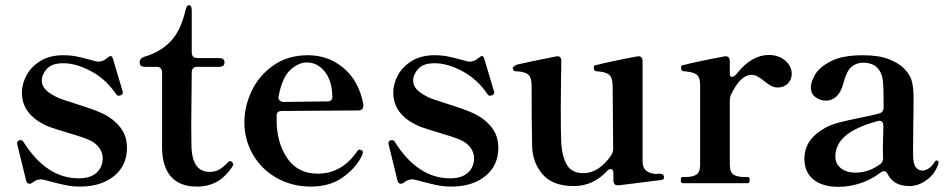

<svg xmlns="http://www.w3.org/2000/svg" viewBox="-20 -710 3662 744"><path d="M94 2Q84 2 81 -11L47 -150L46 -155Q46 -163 54 -166Q56 -167 60 -167Q67 -167 71 -160Q160 -19 285 -19Q331 -19 354.5 -41Q378 -63 378 -97Q378 -119 364 -138Q350 -157 325 -168Q300 -179 235 -198Q229 -200 199 -209Q169 -218 152 -227Q111 -247 88 -278Q65 -309 65 -351Q65 -386 83.5 -419.5Q102 -453 138 -474.5Q174 -496 224 -496Q253 -496 275.5 -491.5Q298 -487 331 -478Q354 -471 359 -471Q380 -471 396 -486Q405 -493 408 -493Q415 -493 418 -481L455 -357L456 -351Q456 -345 448 -341Q444 -339 440 -339Q434 -339 430 -345Q391 -403 333 -434Q275 -465 225 -465Q181 -465 161.5 -443Q142 -421 142 -398Q142 -379 155.5 -364Q169 -349 199 -334Q218 -325 273 -308Q346 -285 378 -270Q421 -249 446.5 -216Q472 -183 472 -138Q472 -68 421.5 -27.5Q371 13 290 13Q262 13 237 8Q212 3 178 -6Q147 -15 139 -15Q122 -15 108 -4Q101 2 94 2Z M608 -132V-430Q608 -440 602.5 -445.5Q597 -451 587 -451H542Q521 -451 521 -468Q521 -484 539 -490Q599 -507 639.5 -548Q680 -589 699 -671Q703 -690 713 -690Q718 -690 720.5 -684.5Q723 -679 723 -669V-506Q723 -496 728.5 -490.5Q734 -485 744 -485H829Q850 -485 850 -468Q850 -451 829 -451H744Q734 -451 728.5 -445.5Q723 -440 723 -430L721 -220L722 -137Q727 -44 792 -44Q813 -44 828 -52Q843 -60 862 -80Q867 -86 871 -86Q875 -86 879.5 -81.5Q884 -77 884 -73Q884 -71 882 -67Q854 -24 820 -5.5Q786 13 743 13Q678 13 644 -24Q610 -61 608 -132Z M1385 -124Q1386 -122 1386 -118Q1384 -108 1379 -100Q1354 -54 1305 -20.5Q1256 13 1185 13Q1112 13 1053 -20Q994 -53 960.5 -110.5Q927 -168 927 -236Q927 -298 955.5 -358Q984 -418 1040 -457Q1096 -496 1173 -496Q1254 -496 1313 -445Q1372 -394 1388 -305V-301Q1388 -282 1368 -282L1073 -280Q1052 -280 1052 -263V-245Q1052 -157 1093 -97Q1134 -37 1211 -37Q1305 -37 1365 -125Q1368 -130 1374 -130L1378 -129Q1379 -129 1381 -128Q1383 -127 1385 -124ZM1060 -339 1059 -333Q1059 -325 1064.5 -320Q1070 -315 1079 -315L1247 -317Q1268 -317 1268 -334Q1267 -397 1238.5 -432.5Q1210 -468 1169 -468Q1137 -468 1105.5 -439.5Q1074 -411 1060 -339Z M1533 2Q1523 2 1520 -11L1486 -150L1485 -155Q1485 -163 1493 -166Q1495 -167 1499 -167Q1506 -167 1510 -160Q1599 -19 1724 -19Q1770 -19 1793.5 -41Q1817 -63 1817 -97Q1817 -119 1803 -138Q1789 -157 1764 -168Q1739 -179 1674 -198Q1668 -200 1638 -209Q1608 -218 1591 -227Q1550 -247 1527 -278Q1504 -309 1504 -351Q1504 -386 1522.5 -419.5Q1541 -453 1577 -474.5Q1613 -496 1663 -496Q1692 -496 1714.5 -491.5Q1737 -487 1770 -478Q1793 -471 1798 -471Q1819 -471 1835 -486Q1844 -493 1847 -493Q1854 -493 1857 -481L1894 -357L1895 -351Q1895 -345 1887 -341Q1883 -339 1879 -339Q1873 -339 1869 -345Q1830 -403 1772 -434Q1714 -465 1664 -465Q1620 -465 1600.5 -443Q1581 -421 1581 -398Q1581 -379 1594.5 -364Q1608 -349 1638 -334Q1657 -325 1712 -308Q1785 -285 1817 -270Q1860 -249 1885.5 -216Q1911 -183 1911 -138Q1911 -68 1860.5 -27.5Q1810 13 1729 13Q1701 13 1676 8Q1651 3 1617 -6Q1586 -15 1578 -15Q1561 -15 1547 -4Q1540 2 1533 2Z M2553 -23Q2553 -15 2546 -13L2435 1L2379 8H2374Q2357 8 2357 -11V-38Q2357 -55 2346 -55Q2339 -55 2332 -47Q2278 11 2204 11Q2122 11 2083 -34Q2044 -79 2042 -142Q2040 -222 2040 -381Q2039 -413 2024.5 -423Q2010 -433 1976 -434Q1967 -435 1967 -448Q1976 -458 1985 -460Q2027 -470 2133 -491L2139 -492Q2155 -492 2155 -475Q2155 -435 2154 -407L2153 -283Q2153 -189 2155 -151Q2159 -101 2177.5 -70Q2196 -39 2241 -39Q2271 -39 2298.5 -57Q2326 -75 2348 -108Q2356 -120 2356 -134L2354 -380Q2353 -412 2338.5 -422Q2324 -432 2290 -434Q2281 -435 2281 -450Q2281 -456 2287 -457Q2309 -463 2356 -473Q2403 -483 2447 -491L2453 -492Q2470 -492 2470 -473V-84Q2470 -40 2520 -36L2536 -37Q2553 -37 2553 -23Z M3048 -424Q3048 -401 3032.5 -386Q3017 -371 2994 -371Q2979 -371 2967.5 -377.5Q2956 -384 2940 -397Q2926 -408 2915 -414Q2904 -420 2892 -420Q2850 -420 2814 -346Q2808 -335 2808 -320V-72Q2808 -42 2823 -33Q2838 -24 2866 -24H2878Q2885 -24 2885 -12Q2885 0 2878 0H2625Q2618 0 2618 -12Q2618 -24 2625 -24H2635Q2663 -24 2678 -33Q2693 -42 2693 -72V-381Q2693 -412 2678 -422Q2663 -432 2628 -434Q2619 -435 2619 -450Q2619 -456 2625 -457Q2647 -463 2694 -473Q2741 -483 2785 -491L2791 -492Q2808 -492 2808 -473V-426Q2808 -412 2816 -412Q2825 -412 2838 -428Q2864 -461 2895 -479Q2926 -497 2958 -497Q2998 -497 3023 -475Q3048 -453 3048 -424Z M3617 -81 3616 -75Q3604 -37 3571.5 -13Q3539 11 3504 11Q3443 11 3420 -35Q3414 -47 3405 -47Q3401 -47 3393 -42Q3357 -14 3314 0Q3271 14 3229 14Q3167 14 3132 -14.5Q3097 -43 3097 -95Q3097 -171 3180 -216Q3203 -228 3232 -235.5Q3261 -243 3310 -253Q3360 -263 3386 -270Q3404 -275 3404 -294V-320Q3404 -377 3400.5 -401.5Q3397 -426 3384 -442Q3365 -467 3325 -467Q3298 -467 3279 -450.5Q3260 -434 3248 -387Q3239 -353 3221.5 -336.5Q3204 -320 3181 -320Q3158 -320 3140 -333.5Q3122 -347 3122 -372Q3122 -391 3137.5 -419.5Q3153 -448 3198 -472Q3243 -496 3325 -496Q3385 -496 3426 -480Q3467 -464 3490 -437Q3508 -417 3514 -393Q3520 -369 3520 -334Q3520 -266 3519 -230L3518 -118Q3518 -75 3528.5 -62Q3539 -49 3554 -49Q3566 -49 3579 -57.5Q3592 -66 3602 -83Q3605 -88 3609 -88Q3617 -88 3617 -81ZM3391 -74Q3402 -82 3402 -96L3401 -130L3403 -222Q3403 -242 3387 -242L3378 -240Q3295 -217 3256 -183.5Q3217 -150 3217 -103Q3217 -76 3238 -58.5Q3259 -41 3296 -41Q3346 -41 3391 -74Z"/></svg>

Font: Shippori Mincho B1
Style: Bold
Weight: 700
Designer: FONTDASU
Foundry: FONTDASU / Google Inc. / but / Adobe
Version: Version 3.110; ttfautohint (v1.8.3)